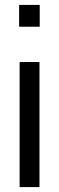

<svg xmlns="http://www.w3.org/2000/svg" viewBox="-20 -763 240 783"><path d="M58 -654V-743H142V-654ZM60 0V-510H141V0Z"/></svg>

Font: Saira Condensed Medium
Style: Regular
Weight: 500
Width: 3
Designer: Hector Gatti with collaboration of the Omnibus-Type team
Foundry: Omnibus-Type
Version: Version 1.101